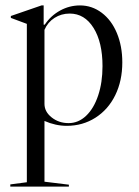

<svg xmlns="http://www.w3.org/2000/svg" viewBox="-20 -454 512 708"><path d="M226 10Q285 10 332 -20Q379 -50 405 -103Q431 -156 431 -224Q431 -284 411 -332Q391 -380 355 -407Q319 -434 275 -434Q236 -434 201.5 -415Q167 -396 145 -363H141V-434H133L20 -395V-388L79 -366V218L18 226V234H234V227L144 216V-8Q185 10 226 10ZM144 -71V-344Q156 -372 181 -388Q206 -404 237 -404Q292 -404 325 -351Q358 -298 358 -210Q358 -150 342 -102Q326 -54 297.5 -27Q269 0 233 0Q197 0 170.5 -21Q144 -42 144 -71Z"/></svg>

Font: Libre Caslon Display
Style: Regular
Weight: 400
Designer: Pablo Impallari, Rodrigo Fuenzalida
Foundry: Pablo Impallari, Rodrigo Fuenzalida
Version: Version 1.100; ttfautohint (v1.6) -l 8 -r 50 -G 200 -x 14 -D